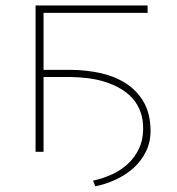

<svg xmlns="http://www.w3.org/2000/svg" viewBox="-20 -548 640 693"><path d="M512.7 -501.5H137.2V-295.9H236.8Q290.5 -295.4 341.6 -284.4Q392.6 -273.4 432.9 -248Q473.1 -222.7 497.8 -181.2Q522.5 -139.6 523.4 -78.6Q523.9 -35.6 507.1 -1.5Q490.2 32.7 462.4 57.9Q434.6 83 398.4 99.9Q362.3 116.7 324.2 124.5L315.9 104Q351.6 96.2 383.8 81.5Q416 66.9 440.7 44.2Q465.3 21.5 480.5 -9Q495.6 -39.6 496.6 -78.6Q497.6 -115.2 487.3 -143.6Q477.1 -171.9 458.3 -192.9Q439.5 -213.9 414.1 -228.5Q388.7 -243.2 359.4 -252.4Q330.1 -261.7 298.6 -265.6Q267.1 -269.5 236.8 -270H137.2V0H108.4V-528.3H512.7Z"/></svg>

Font: Roboto Mono Thin
Style: Regular
Weight: 250
Designer: Google
Version: Version 2.000985; 2015; ttfautohint (v1.3)